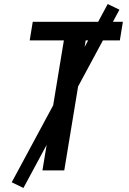

<svg xmlns="http://www.w3.org/2000/svg" viewBox="-20 -843 640 950"><path d="M190 0 296 -643H127L142 -735H588L573 -643H404L298 0ZM96 87 38 59 513 -823 571 -795Z"/></svg>

Font: Iosevka SmBd Ex Obl
Style: Regular
Weight: 600
Width: 7
Italic angle: -9°
Monospace: yes
Designer: Belleve Invis
Foundry: Belleve Invis
Version: Version 32.5.0; ttfautohint (v1.8.4)